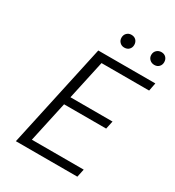

<svg xmlns="http://www.w3.org/2000/svg" viewBox="-195 -940 964 1055"><g transform="rotate(30 287.0 -412.0)"><path d="M327 -743Q310 -743 298.5 -754.5Q287 -766 287 -783Q287 -801 298.5 -812.5Q310 -824 327 -824Q346 -824 357 -812.5Q368 -801 368 -783Q368 -766 357 -754.5Q346 -743 327 -743ZM476 -783Q476 -801 488 -812.5Q500 -824 518 -824Q536 -824 547 -812.5Q558 -801 558 -783Q558 -766 547 -754.5Q536 -743 518 -743Q500 -743 488 -754.5Q476 -766 476 -783ZM564 -607H262L208 -359H475L464 -308H197L141 -51H470L459 0H69L212 -658H574Z"/></g></svg>

Font: EauTestText Semilight
Style: Italic
Weight: 300
Italic angle: -12°
Designer: Christian Thalmann (Catharsis Fonts)
Version: Version 0.001;PS 000.001;hotconv 1.0.88;makeotf.lib2.5.64775